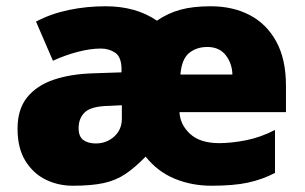

<svg xmlns="http://www.w3.org/2000/svg" viewBox="-20 -583 975 613"><path d="M653 -563Q723 -563 777 -535Q831 -507 862 -450.5Q893 -394 893 -309V-225H553Q555 -185 587 -155.5Q619 -126 680 -126Q718 -126 764.5 -135Q811 -144 858 -168V-31Q818 -10 772 0Q726 10 655 10Q592 10 537.5 -12.5Q483 -35 445 -83Q411 -48 380.5 -27.5Q350 -7 311 1.5Q272 10 212 10Q166 10 126 -9.5Q86 -29 61 -69.5Q36 -110 36 -172Q36 -234 66.5 -272Q97 -310 151.5 -328.5Q206 -347 279 -349L368 -352V-361Q368 -401 348 -414.5Q328 -428 302 -428Q269 -428 228.5 -417.5Q188 -407 149 -389L95 -514Q142 -539 199 -551Q256 -563 317 -563Q414 -563 481 -517Q516 -541 556 -552Q596 -563 653 -563ZM642 -433Q607 -433 583.5 -413.5Q560 -394 556 -345H722Q721 -381 700.5 -407Q680 -433 642 -433ZM328 -245Q272 -244 251.5 -225Q231 -206 231 -174Q231 -147 246 -136Q261 -125 286 -125Q320 -125 344.5 -147Q369 -169 369 -204V-247Z"/></svg>

Font: Noto Sans Syriac Eastern Black
Style: Regular
Weight: 900
Designer: Patrick Giasson and the Monotype Design Team
Foundry: Monotype Imaging Inc.
Version: Version 3.001; ttfautohint (v1.8.4.7-5d5b)